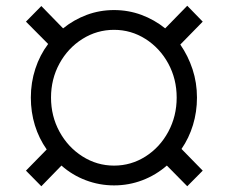

<svg xmlns="http://www.w3.org/2000/svg" viewBox="-20 -635 790 668"><path d="M87.3 -295.5Q87.3 -347.7 102.9 -395.6Q118.5 -443.5 147.5 -482L70.3 -559.7L123.8 -614L199.5 -536.3Q237 -566.5 282 -583.3Q327 -600 376.8 -600Q426.5 -600 471.9 -583.3Q517.2 -566.5 554.7 -536.3L631.5 -615L685.3 -559.7L607.3 -480Q634.5 -440.7 649.9 -394Q665.3 -347.2 665.3 -295.5Q665.3 -245.8 651.4 -200.1Q637.5 -154.5 611.5 -116.8L685.3 -41.3L631.5 13L560.5 -59Q522.2 -25.7 475.3 -7.9Q428.3 10 376.8 10Q325.8 10 278.5 -7.9Q231.3 -25.7 193.8 -59L123.8 13L70.3 -41.3L142.5 -115Q115.5 -153.3 101.4 -199Q87.3 -244.8 87.3 -295.5ZM376.8 -58.8Q436 -58.8 486.1 -90.5Q536.2 -122.3 565.5 -176.6Q594.7 -231 594.7 -295.5Q594.7 -360 565.5 -413.9Q536.2 -467.7 486.1 -499.5Q436 -531.2 376.8 -531.2Q317.3 -531.2 266.8 -499.5Q216.3 -467.7 186.9 -413.9Q157.5 -360 157.5 -295.5Q157.5 -231 186.9 -177Q216.3 -123 266.8 -90.9Q317.3 -58.8 376.8 -58.8Z"/></svg>

Font: FreesentationVF
Style: Regular
Weight: 400
Designer: glyphs from Roboto by Christian Robertson / Hangul glyphs from Noto Sans CJK(Source Han Sans) by Jang Soo-young and Kang
Foundry: PT&
Version: Version 2.001;Glyphs 3.3.1 (3343)